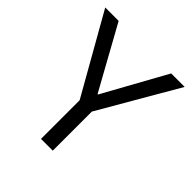

<svg xmlns="http://www.w3.org/2000/svg" viewBox="-188 -834 969 969"><g transform="rotate(45 296.5 -349.0)"><path d="M252.9 0H336.9V-278.8L580.1 -698.2H483.9L297.9 -361.8H294.9L108.9 -698.2H13.2L252.9 -275.9Z"/></g></svg>

Font: Plexus Sans
Style: Regular
Weight: 400
Version: Version 2.001;PS 002.001;hotconv 1.0.70;makeotf.lib2.5.58329